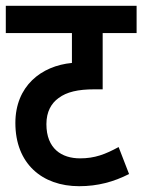

<svg xmlns="http://www.w3.org/2000/svg" viewBox="-20 -642 491 662"><path d="M451 -528V-622H0V-528H228V-425C122 -415 33 -345 33 -218C33 -78 125 0 253 0C317 0 372 -15 425 -42L389 -135C343 -110 307 -96 256 -96C193 -96 140 -129 140 -214C140 -257 157 -286 182 -304C210 -325 249 -334 305 -334H334V-528Z"/></svg>

Font: Noto Sans Devanagari UI Condensed SemiBold
Style: Regular
Weight: 600
Width: 3
Designer: Jelle Bosma - Monotype Design Team
Foundry: Monotype Imaging Inc.
Version: Version 2.003